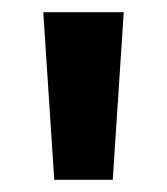

<svg xmlns="http://www.w3.org/2000/svg" viewBox="-20 -712 274 315"><path d="M51 -692H183L165 -417H69Z"/></svg>

Font: FiraSans
Style: Regular
Weight: 600
Designer: Carrois Corporate & Edenspiekermann AG
Foundry: Carrois Corporate GbR & Edenspiekermann AG
Version: Version 3.106;PS 003.106;hotconv 1.0.70;makeotf.lib2.5.58329